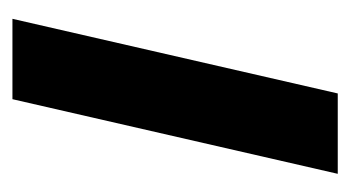

<svg xmlns="http://www.w3.org/2000/svg" viewBox="-144 -406 550 301"><g transform="rotate(-90 130.5 -255.0)"><path d="M9 0 126 -510H252L135 0Z"/></g></svg>

Font: Instrument Sans SemiBold
Style: Italic
Weight: 600
Italic angle: -13°
Designer: Rodrigo Fuenzalida
Foundry: fragTYPE
Version: Version 1.000;gftools[0.9.28]